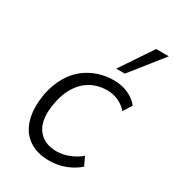

<svg xmlns="http://www.w3.org/2000/svg" viewBox="-181 -848 872 961"><g transform="rotate(30 255.0 -368.0)"><path d="M252 8Q179 8 131.5 -26Q84 -60 67 -123.5Q50 -187 66 -273Q79 -333 105 -376.5Q131 -420 166.5 -447.5Q202 -475 244.5 -489Q287 -503 333 -503Q380 -503 417 -486Q454 -469 477 -440L446 -390Q424 -416 393.5 -429.5Q363 -443 330 -443Q295 -443 264 -432.5Q233 -422 207 -400Q181 -378 161.5 -343Q142 -308 132 -258Q112 -157 148 -104Q184 -51 260 -51Q296 -51 331.5 -65Q367 -79 396 -103L419 -54Q398 -35 371 -21Q344 -7 314 0.5Q284 8 252 8ZM313 -559 437 -744H510L363 -559Z"/></g></svg>

Font: Nunito Sans 7pt SemiCondensed Light
Style: Italic
Weight: 300
Width: 4
Italic angle: -9°
Designer: Vernon Adams
Foundry: Vernon Adams
Version: Version 3.101;gftools[0.9.27]